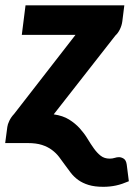

<svg xmlns="http://www.w3.org/2000/svg" viewBox="-36 -538 505 722"><path d="M424 -458Q422 -442.5 415 -428Q408 -413.5 398 -404.5L166 -108Q200.5 -103 223.8 -88.5Q247 -74 263.8 -55.5Q280.5 -37 292.8 -16.8Q305 3.5 317 20.2Q329 37 342.8 47.8Q356.5 58.5 376.5 58.5Q386.5 58.5 395 55.8Q403.5 53 411.5 53Q420 53 429 58.5Q438 64 440.5 80.5L448.5 143.5Q435.5 149 423.8 153Q412 157 400.5 159.5Q389 162 377.2 163.2Q365.5 164.5 352.5 164.5Q320 164.5 297.2 157.5Q274.5 150.5 258.2 138.8Q242 127 230.5 112.2Q219 97.5 208.2 82.2Q197.5 67 186.2 52.2Q175 37.5 159.2 25.8Q143.5 14 121.8 7Q100 0 68.5 0H-16.5L-8.5 -60.5Q-7.5 -70 -0.8 -84Q6 -98 17 -109.5L248 -407H46L60 -518H431.5Z"/></svg>

Font: Lato Black
Style: Italic
Weight: 900
Italic angle: -7°
Designer: Lukasz Dziedzic
Foundry: tyPoland Lukasz Dziedzic
Version: Version 2.007; 2014-02-27